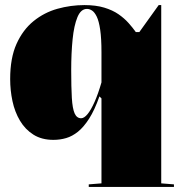

<svg xmlns="http://www.w3.org/2000/svg" viewBox="-20 -535 714 755"><path d="M329 200V190L379 186V-148L371 -156Q352 -102 330.5 -68.5Q309 -35 286.5 -17Q264 1 240 8Q216 15 190 15Q144 15 111.5 -5.5Q79 -26 58.5 -60.5Q38 -95 29 -137.5Q20 -180 20 -224Q20 -307 45 -362.5Q70 -418 112 -452Q154 -486 206 -500.5Q258 -515 312 -515Q357 -515 390 -505Q423 -495 446 -479Q469 -463 485.5 -444.5Q502 -426 514 -409H528L604 -515H614V186L664 190V200ZM299 -70Q311 -70 324.5 -86.5Q338 -103 352 -134.5Q366 -166 379 -211V-330Q379 -384 374 -418Q369 -452 360.5 -469.5Q352 -487 342 -493.5Q332 -500 322 -500Q298 -500 284.5 -467.5Q271 -435 265.5 -380.5Q260 -326 260 -259Q260 -192 262.5 -150Q265 -108 273.5 -89Q282 -70 299 -70Z"/></svg>

Font: Kalnia Thin
Style: Regular
Weight: 100
Version: Version 1.105